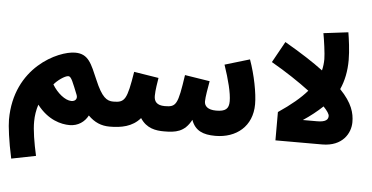

<svg xmlns="http://www.w3.org/2000/svg" viewBox="-62 -871 2448 1263"><g transform="rotate(5 1162.5 -239.5)"><path d="M52 271 213 239C194 155 180 70 181 14C181 -22 187 -62 199 -98C272 -3 359 18 415 18C471 18 514 -13 536 -56C578 -14 623 5 678 5C739 5 773 -30 773 -80C773 -124 747 -161 688 -161C645 -161 612 -182 565 -294C521 -395 500 -460 411 -460C300 -460 15 -330 15 17C15 59 27 157 52 271ZM413 -141C372 -141 319 -184 286 -239C306 -265 356 -302 380 -302C399 -302 412 -263 444 -184C453 -162 442 -141 413 -141Z M678 5C754 5 828 -8 880 -69C922 -4 983 5 1037 5C1113 5 1173 -3 1217 -87C1242 -17 1295 5 1376 5C1515 5 1619 -79 1619 -225C1619 -297 1596 -416 1560 -516L1396 -467C1429 -370 1451 -284 1451 -230C1451 -180 1429 -161 1367 -161C1311 -161 1289 -185 1289 -215C1289 -244 1300 -305 1308 -350L1143 -376C1114 -178 1104 -161 1028 -161C975 -161 957 -186 957 -222C957 -262 967 -315 971 -342L808 -368C778 -182 765 -161 688 -161Z M2047 -560C2047 -535 2044 -510 2038 -485C1973 -534 1889 -588 1782 -650L1705 -511C1803 -455 1891 -396 1960 -344C1917 -294 1856 -243 1773 -187V0H2081C2217 0 2267 -91 2267 -163C2267 -223 2250 -288 2168 -373C2194 -430 2207 -496 2207 -568C2207 -631 2196 -709 2189 -750L2026 -730C2034 -688 2047 -596 2047 -560ZM1941 -149C1988 -180 2032 -215 2069 -250C2094 -224 2108 -203 2108 -190C2108 -167 2093 -149 2035 -149Z"/></g></svg>

Font: Noto Sans Arabic UI SmCn Bk
Style: Regular
Weight: 900
Width: 4
Designer: Monotype Design Team, Nadine Chahine and Nizar Qandah
Foundry: Monotype Imaging Inc.
Version: Version 2.010